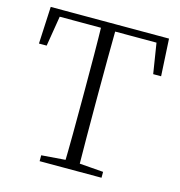

<svg xmlns="http://www.w3.org/2000/svg" viewBox="-107 -819 859 914"><g transform="rotate(15 322.5 -361.5)"><path d="M170 0V-29L313 -40H332L475 -29V0ZM287 0Q289 -83 289.5 -166Q290 -249 290 -333V-390Q290 -474 289.5 -557.5Q289 -641 287 -723H358Q357 -641 356.5 -557.5Q356 -474 356 -390V-333Q356 -249 356.5 -166Q357 -83 358 0ZM22 -540 31 -723H614L624 -540H585L556 -723L587 -689H58L90 -723L60 -540Z"/></g></svg>

Font: Noto Serif HK
Style: Regular
Weight: 200
Designer: Ryoko NISHIZUKA 西塚涼子 (kana & ideographs); Frank Grießhammer (Latin, Greek & Cyrillic); Wenlong ZHANG 张文龙 (bopomofo); San
Foundry: Adobe
Version: Version 2.001;hotconv 1.1.0;makeotfexe 2.6.0